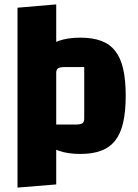

<svg xmlns="http://www.w3.org/2000/svg" viewBox="-20 -685 629 873"><path d="M345 15Q287.8 15 246.9 0.3Q206 -14.4 181.1 -45.8Q156.2 -77.2 144.4 -127.7Q132.6 -178.2 132.6 -250Q132.6 -321.6 144.4 -371.8Q156.2 -422.1 181.1 -453.4Q206 -484.7 246.9 -499.2Q287.8 -513.8 345 -513.8Q400.7 -513.8 439.9 -499.3Q479.1 -484.7 503.9 -453.2Q528.7 -421.6 540.1 -371.5Q551.6 -321.4 551.6 -250Q551.6 -178.6 540.1 -128.1Q528.7 -77.6 503.8 -46Q478.8 -14.3 439.7 0.3Q400.5 15 345 15ZM235.6 -118.7H322.3Q346.2 -118.7 354.6 -124.4Q363 -130.2 363 -146V-380.1H276.3Q253.3 -380.1 244.5 -374.5Q235.6 -368.8 235.6 -354ZM59.6 167.9V-650L235.6 -665V153.6Z"/></svg>

Font: Changa
Style: Regular
Weight: 400
Designer: Eduardo Rodriguez Tunni
Foundry: Eduardo Rodriguez Tunni
Version: Version 3.003